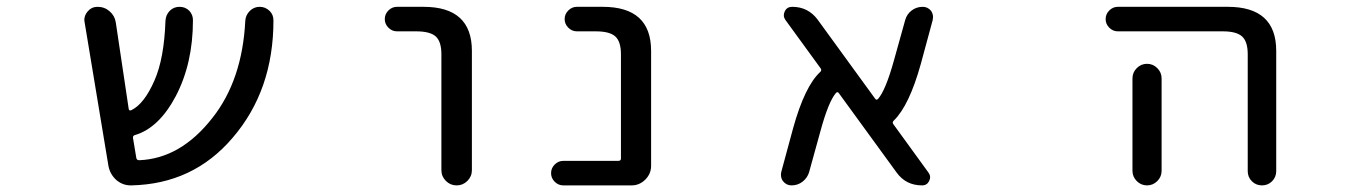

<svg xmlns="http://www.w3.org/2000/svg" viewBox="-20 -567 4040 566"><path d="M775.4 -534.2Q786.1 -523.4 786.1 -506.8Q786.1 -300.8 666 -161.1Q549.8 -24.4 367.2 -20.5Q366.2 -20.5 365.2 -20.5Q341.8 -20.5 323.2 -36.1Q304.7 -52.7 299.8 -77.1L229.5 -501Q228.5 -504.9 228.5 -507.8Q228.5 -521.5 238.3 -533.2Q250 -546.9 267.6 -546.9Q288.1 -546.9 303.2 -533.7Q318.4 -520.5 321.3 -501L359.4 -246.1Q360.4 -239.3 367.2 -242.2Q405.3 -260.7 435.5 -330.1Q463.9 -394.5 467.8 -505.9Q468.8 -523.4 480.5 -535.2Q492.2 -546.9 509.3 -546.9Q526.4 -546.9 538.1 -535.2Q548.8 -523.4 548.8 -507.8Q548.8 -379.9 498 -283.2Q448.2 -189.5 377.9 -168.9Q371.1 -167 372.1 -160.2L381.8 -101.6Q382.8 -94.7 390.6 -94.7Q512.7 -99.6 606.4 -219.7Q694.3 -331.1 703.1 -505.9Q704.1 -522.5 716.3 -534.7Q728.5 -546.9 745.6 -546.9Q762.7 -546.9 775.4 -534.2Z M1150.4 -474.6Q1135.7 -474.6 1125 -485.4Q1114.3 -496.1 1114.3 -510.7Q1114.3 -525.4 1125 -536.1Q1135.7 -546.9 1150.4 -546.9H1228.5Q1371.1 -546.9 1371.1 -417V-65.4Q1371.1 -46.9 1357.9 -33.7Q1344.7 -20.5 1326.2 -20.5Q1307.6 -20.5 1294.4 -33.7Q1281.2 -46.9 1281.2 -65.4V-407.2Q1281.2 -444.3 1264.6 -459.5Q1248 -474.6 1207 -474.6Z M1810.5 -407.2Q1810.5 -444.3 1793.9 -459.5Q1777.3 -474.6 1736.3 -474.6H1680.7Q1666 -474.6 1655.3 -485.4Q1644.5 -496.1 1644.5 -510.7Q1644.5 -525.4 1655.3 -536.1Q1666 -546.9 1680.7 -546.9H1756.8Q1899.4 -546.9 1899.4 -417V-78.1Q1899.4 -54.7 1882.3 -37.6Q1865.2 -20.5 1841.8 -20.5H1640.6Q1626 -20.5 1615.2 -31.2Q1604.5 -42 1604.5 -56.6Q1604.5 -71.3 1615.2 -82Q1626 -92.8 1640.6 -92.8H1802.7Q1810.5 -92.8 1810.5 -99.6Z M2716.8 -58.6Q2725.6 -46.9 2719.2 -33.7Q2712.9 -20.5 2698.2 -20.5Q2650.4 -20.5 2623 -58.6L2453.1 -292Q2449.2 -297.9 2444.3 -293Q2421.9 -266.6 2398.4 -179.7L2365.2 -59.6Q2360.4 -43 2346.2 -31.7Q2332 -20.5 2313.5 -20.5Q2297.9 -20.5 2288.1 -33.2Q2282.2 -41 2282.2 -51.8Q2282.2 -55.7 2283.2 -60.5L2318.4 -190.4Q2352.5 -312.5 2397.5 -354.5Q2403.3 -359.4 2399.4 -365.2L2294.9 -508.8Q2287.1 -520.5 2293.5 -533.7Q2299.8 -546.9 2315.4 -546.9Q2362.3 -546.9 2390.6 -508.8L2559.6 -276.4Q2563.5 -270.5 2568.4 -275.4Q2590.8 -300.8 2615.2 -388.7L2648.4 -507.8Q2653.3 -525.4 2667.5 -536.1Q2681.6 -546.9 2700.2 -546.9Q2714.8 -546.9 2724.6 -535.2Q2730.5 -526.4 2730.5 -516.6Q2730.5 -512.7 2729.5 -507.8L2694.3 -377.9Q2660.2 -255.9 2615.2 -211.9Q2609.4 -207 2613.3 -201.2Z M3275.4 -474.6Q3260.7 -474.6 3250 -485.4Q3239.3 -496.1 3239.3 -510.7Q3239.3 -525.4 3250 -536.1Q3260.7 -546.9 3275.4 -546.9H3599.6Q3742.2 -546.9 3742.2 -417V-62.5Q3742.2 -44.9 3730 -32.7Q3717.8 -20.5 3700.2 -20.5Q3682.6 -20.5 3670.4 -32.7Q3658.2 -44.9 3658.2 -62.5V-407.2Q3658.2 -444.3 3641.6 -459.5Q3625 -474.6 3585 -474.6ZM3404.3 -335.9V-99.6V-63.5Q3404.3 -45.9 3391.6 -33.2Q3378.9 -20.5 3361.3 -20.5Q3343.8 -20.5 3331.1 -33.2Q3318.4 -45.9 3318.4 -63.5V-99.6V-335.9Q3318.4 -353.5 3331.1 -366.2Q3343.8 -378.9 3361.3 -378.9Q3378.9 -378.9 3391.6 -366.2Q3404.3 -353.5 3404.3 -335.9Z"/></svg>

Font: Rounded Mgen+ 2m regular
Style: Regular
Weight: 400
Designer: [Source Han Sans]
Ryoko NISHIZUKA  (kana & ideographs); Paul D. Hunt (Latin, Greek & Cyrillic); Wenlong ZHANG  (bopomofo
Version: Version 1.059.20150602